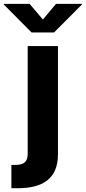

<svg xmlns="http://www.w3.org/2000/svg" viewBox="-87 -789 452 1013"><path d="M59.1 -545.9V22.9C59.1 62 42 81.1 -6.3 81.1H-26.9V204.1H5.4C136.2 204.1 218.8 155.8 218.8 25.4V-545.9ZM69.3 -768.6H-66.9V-765.1L79.6 -617.7H198.2L345.2 -765.1V-768.6H208.5L139.2 -686Z"/></svg>

Font: Raveo
Style: Bold
Weight: 700
Designer: Jakub Foglar, Rasmus Andersson (Inter)
Foundry: Jakubfoglar.com
Version: Version 1.100;Glyphs 3.2.3 (3260)